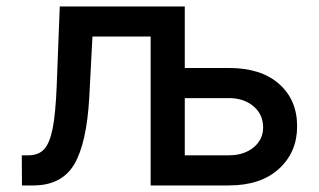

<svg xmlns="http://www.w3.org/2000/svg" viewBox="-20 -565 973 585"><path d="M46.9 0 46.4 -91.8H65.9Q97.2 -91.8 114.3 -110.1Q131.3 -128.4 140.4 -173.3Q149.4 -218.3 152.8 -304.2L162.1 -545.4H543V-357.9H677.2Q775.4 -357.9 830.3 -309.3Q885.3 -260.7 885.3 -180.2Q885.3 -101.1 829.8 -50.5Q774.4 0 677.2 0H439V-453.6H261.7L252 -268.6Q244.1 -128.4 206.1 -64.2Q168 0 81.1 0ZM543 -266.1V-91.8H677.2Q723.1 -91.8 752.4 -115.7Q781.7 -139.6 781.7 -176.8Q781.7 -216.3 752.4 -241.2Q723.1 -266.1 677.2 -266.1Z"/></svg>

Font: Karasuma Gothic
Style: Regular
Weight: 500
Designer: Rasmus Andersson / Ryoko Nishizuka
Foundry: Genbu
Version: Version 1.00